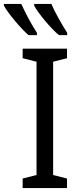

<svg xmlns="http://www.w3.org/2000/svg" viewBox="-80 -963 400 983"><path d="M183 -943H95V-934C115 -896 180 -817 222 -783H264V-795C238 -835 199 -904 183 -943ZM29 -943H-60V-934C-38 -894 25 -819 66 -783H109V-795C81 -838 52 -892 29 -943ZM263 0V-49L192 -67V-647L263 -665V-714H36V-665L107 -647V-67L36 -49V0Z"/></svg>

Font: Noto Sans Condensed
Style: Regular
Weight: 400
Width: 3
Designer: Monotype Design Team
Foundry: Monotype Imaging Inc.
Version: Version 2.013